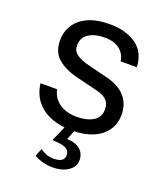

<svg xmlns="http://www.w3.org/2000/svg" viewBox="-136 -617 777 913"><g transform="rotate(20 253.0 -160.5)"><path d="M239 206Q212.5 206 188.8 200Q165 194 144 181L159.5 142Q172.5 151.5 189.2 158.5Q206 165.5 228 165.5Q255.5 165.5 268.8 156Q282 146.5 282 129Q282 107.5 263.5 96.8Q245 86 202 85Q197.5 85 196 83.5Q194.5 82 196 78.5L232.5 -5H281.5L257.5 55.5Q292 57 311.5 68.2Q331 79.5 339.2 95.8Q347.5 112 347.5 128.5Q347.5 154 332.5 171Q317.5 188 293 197Q268.5 206 239 206ZM262.5 10Q208.5 10 162.2 -6.8Q116 -23.5 85.5 -59.2Q55 -95 47.5 -150.5H131.5Q138 -120 156.5 -99.8Q175 -79.5 202.2 -69.2Q229.5 -59 262 -59Q314.5 -59 346.5 -78.5Q378.5 -98 378.5 -138.5Q378.5 -167 361.8 -184.2Q345 -201.5 309.5 -209.5L202.5 -236Q140 -251 102.8 -283Q65.5 -315 65 -372.5Q65 -418 87 -452.5Q109 -487 152.8 -507Q196.5 -527 262 -527Q346.5 -527 398 -489.2Q449.5 -451.5 452 -378.5H370Q365 -415.5 337 -437.2Q309 -459 261 -459Q212 -459 180.8 -439.2Q149.5 -419.5 149.5 -378Q149.5 -350.5 171.8 -334.8Q194 -319 236.5 -308.5L340.5 -282.5Q376 -273 399.5 -257.5Q423 -242 436.5 -223Q450 -204 455.8 -183.2Q461.5 -162.5 461.5 -143.5Q461.5 -96 438 -61.8Q414.5 -27.5 370 -8.8Q325.5 10 262.5 10Z"/></g></svg>

Font: Public Sans Thin
Style: Regular
Weight: 400
Version: Version 2.001